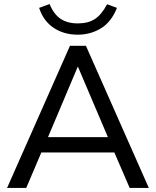

<svg xmlns="http://www.w3.org/2000/svg" viewBox="-20 -932 773 952"><path d="M15 0 327 -705H406L718 0H623L547 -176H185L110 0ZM365 -600 218 -252H515L367 -600ZM365 -760Q297 -760 246 -794Q195 -828 174 -893L226 -912Q246 -862 280 -839Q314 -816 366 -816Q418 -816 451 -838Q484 -860 511 -911L560 -893Q532 -823 480.5 -791.5Q429 -760 365 -760Z"/></svg>

Font: Nunito Sans Medium
Style: Regular
Weight: 500
Designer: Vernon Adams
Foundry: Vernon Adams
Version: Version 3.101; ttfautohint (v1.8.4.7-5d5b);gftools[0.9.27]